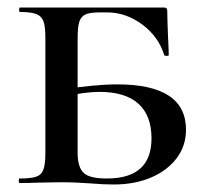

<svg xmlns="http://www.w3.org/2000/svg" viewBox="-20 -488 547 512"><path d="M265 -12Q384 -12 384 -119Q384 -180 349 -211.5Q314 -243 245 -243Q207 -243 147 -230L144 -249Q234 -263 293 -263Q476 -263 476 -142Q476 -99 451 -66Q426 -33 382.5 -14.5Q339 4 283 4Q256 4 220 1Q206 0 186 -1Q166 -2 142 -2L81 -1Q63 0 32 0Q30 0 30 -6Q30 -12 32 -12Q63 -12 77 -17Q91 -22 96 -36.5Q101 -51 101 -81V-387Q101 -417 96 -431Q91 -445 77 -450.5Q63 -456 33 -456Q31 -456 31 -462Q31 -468 33 -468H417Q426 -468 426 -460Q426 -440 428 -392Q430 -352 430 -341Q430 -339 424.5 -339Q419 -339 418 -341Q403 -390 359.5 -422.5Q316 -455 265 -455H247Q220 -455 208 -449.5Q196 -444 191.5 -430Q187 -416 187 -386V-81Q187 -43 202.5 -27.5Q218 -12 265 -12Z"/></svg>

Font: Cormorant Unicase SemiBold
Style: Regular
Weight: 600
Designer: Christian Thalmann (Catharsis Fonts)
Foundry: Catharsis Fonts
Version: Version 4.000